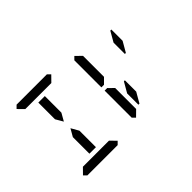

<svg xmlns="http://www.w3.org/2000/svg" viewBox="-143 -1459 1918 1918"><g transform="rotate(-45 816.0 -500.0)"><path d="M454 -157V-139H362V-327V-373L408 -453L454 -372V-327ZM163 -969 194 -1000H622L653 -969L592 -907H590H454H362H226H224ZM362 -861H454V-673V-627L408 -546L362 -625V-673ZM653 -31 622 0H194L163 -31L224 -93H226H362H454H590H592Z M1131 -407V-247L1069 -139H1054V-298L1117 -407ZM946 -64 915 -95V-477H952L961 -467L1008 -421V-218V-139V-125ZM1379 -861H1394V-702L1331 -593H1317V-753ZM1008 -579 952 -523H915V-905L946 -936L1008 -875V-861V-782Z"/></g></svg>

Font: DSEG14 Classic Mini
Style: Regular
Weight: 400
Designer: Keshikan(Twitter:@keshinomi_88pro)
Version: Version 0.46